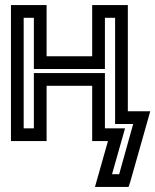

<svg xmlns="http://www.w3.org/2000/svg" viewBox="-20 -529 610 754"><path d="M491 187 561 -60 570 -92H537H482V-484V-509H457H367H342V-484V-308H163V-484V-509H138H48H23V-484V0V25H48H138H163V0V-192H342V0V25H367H404L362 173L353 205H387H467H485L491 187ZM448 155H420L462 7L471 -25H438H392V-217V-242H367H138H113V-217V-25H73V-459H113V-283V-258H138H367H392V-283V-459H432V-67V-42H457H503L448 155Z"/></svg>

Font: Gamestation DisplayOutline
Style: Regular
Weight: 400
Designer: Jonas Hecksher
Foundry: Jonas Hecksher, Playtypeª, e-types AS
Version: Version 1.003